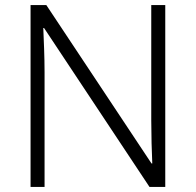

<svg xmlns="http://www.w3.org/2000/svg" viewBox="-20 -734 769 754"><path d="M629 0V-714H574V-261C574 -206 576 -133 578 -92H575L162 -714H100V0H155V-451C155 -514 152 -572 150 -624H153L567 0Z"/></svg>

Font: Noto Sans Meetei Mayek Light
Style: Regular
Weight: 300
Designer: Monotype Design Team and Neelakash Kshetrimayum
Foundry: Monotype Imaging Inc.
Version: Version 2.002